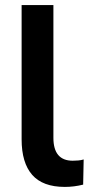

<svg xmlns="http://www.w3.org/2000/svg" viewBox="-20 -725 359 755"><path d="M235 10Q148 10 106.5 -37.5Q65 -85 65 -177V-705H190V-183Q190 -93 266 -93Q277 -93 288 -94Q299 -95 309 -98L307 1Q271 10 235 10Z"/></svg>

Font: Nunito Sans
Style: Bold
Weight: 700
Designer: Vernon Adams
Foundry: Vernon Adams
Version: Version 3.101; ttfautohint (v1.8.4.7-5d5b);gftools[0.9.27]